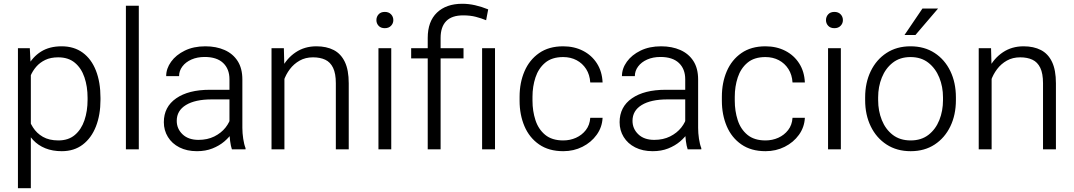

<svg xmlns="http://www.w3.org/2000/svg" viewBox="-20 -780 5609 1003"><path d="M302.7 9.8Q254.4 9.8 216.8 -5.4Q179.2 -20.5 152.8 -48.8Q126.5 -77.1 110.4 -115.5Q94.2 -153.8 88.4 -200.7V-315.4Q97.7 -382.8 123.8 -432.6Q149.9 -482.4 194.1 -510.3Q238.3 -538.1 301.8 -538.1Q366.7 -538.1 412.1 -504.9Q457.5 -471.7 481.2 -411.1Q504.9 -350.6 504.9 -269V-258.8Q504.9 -180.2 481.2 -119.6Q457.5 -59.1 412.4 -24.7Q367.2 9.8 302.7 9.8ZM73.7 203.1V-528.3H135.7L141.1 -426.8V203.1ZM285.2 -46.4Q337.4 -46.4 371.1 -75Q404.8 -103.5 421.1 -151.6Q437.5 -199.7 437.5 -258.8V-269Q437.5 -328.1 421.1 -376.2Q404.8 -424.3 370.8 -452.4Q336.9 -480.5 284.2 -480.5Q244.6 -480.5 216.6 -467Q188.5 -453.6 169.4 -431.6Q150.4 -409.7 139.4 -383.3Q128.4 -356.9 123 -331.1V-182.6Q132.3 -146 151.9 -115Q171.4 -84 204.1 -65.2Q236.8 -46.4 285.2 -46.4Z M705.1 0H637.7V-750H705.1Z M1178.7 -365.7Q1178.7 -419.9 1145.5 -451.2Q1112.3 -482.4 1049.3 -482.4Q1010.3 -482.4 980 -469Q949.7 -455.6 932.6 -432.6Q915.5 -409.7 915.5 -382.3H848.1Q848.1 -421.9 873.8 -457.5Q899.4 -493.2 945.3 -515.6Q991.2 -538.1 1052.7 -538.1Q1109.4 -538.1 1153.1 -518.8Q1196.8 -499.5 1221.4 -461.2Q1246.1 -422.9 1246.1 -364.7V-111.8Q1246.1 -85 1250.5 -55.4Q1254.9 -25.9 1262.7 -6.3V0H1191.4Q1185.5 -17.1 1182.1 -43.5Q1178.7 -69.8 1178.7 -93.8ZM1192.9 -260.7H1085.9Q999.5 -260.7 951.4 -231.4Q903.3 -202.1 903.3 -148.9Q903.3 -107.4 933.6 -78.4Q963.9 -49.3 1017.1 -49.3Q1063.5 -49.3 1099.4 -67.1Q1135.3 -85 1158 -113.5Q1180.7 -142.1 1187.5 -173.8L1216.3 -137.2Q1210.9 -114.3 1194.6 -88.9Q1178.2 -63.5 1151.9 -41Q1125.5 -18.6 1089.6 -4.4Q1053.7 9.8 1008.8 9.8Q956.5 9.8 917.5 -10Q878.4 -29.8 857.2 -64.5Q835.9 -99.1 835.9 -141.6Q835.9 -221.7 900.4 -266.4Q964.8 -311 1076.2 -311H1192.9Z M1465.8 0H1398.4V-528.3H1462.9L1465.8 -415.5ZM1421.4 -304.7Q1424.3 -369.6 1451.2 -422.6Q1478 -475.6 1524.7 -506.8Q1571.3 -538.1 1632.8 -538.1Q1685.5 -538.1 1723.4 -518.6Q1761.2 -499 1781.5 -456.5Q1801.8 -414.1 1801.8 -344.7V0H1734.4V-345.2Q1734.4 -396 1720 -425.8Q1705.6 -455.6 1679 -468Q1652.3 -480.5 1615.2 -480.5Q1575.7 -480.5 1545.4 -463.4Q1515.1 -446.3 1494.1 -418.5Q1473.1 -390.6 1462.2 -357.9Q1451.2 -325.2 1450.7 -293.9Z M1990.2 -717.8Q2010.7 -717.8 2022.7 -705.3Q2034.7 -692.9 2034.7 -674.8Q2034.7 -657.7 2022.7 -645.3Q2010.7 -632.8 1990.2 -632.8Q1969.2 -632.8 1957.8 -645.3Q1946.3 -657.7 1946.3 -674.8Q1946.3 -692.4 1957.8 -705.1Q1969.2 -717.8 1990.2 -717.8ZM2023.9 0H1957V-528.3H2023.9Z M2214.4 0V-581.5Q2214.4 -668 2262.7 -714.1Q2311 -760.3 2395 -760.3Q2428.2 -760.3 2461.9 -752.7Q2495.6 -745.1 2530.3 -731L2519.5 -674.3Q2494.6 -684.6 2465.8 -692.1Q2437 -699.7 2399.4 -699.7Q2340.3 -699.7 2311 -669.7Q2281.7 -639.6 2281.7 -581.5V0ZM2401.4 -475.1H2127.9V-528.3H2401.4ZM2565.9 0H2498.5V-528.3H2565.9Z M2922.4 9.8Q2847.2 9.8 2796.1 -25.6Q2745.1 -61 2719.7 -120.8Q2694.3 -180.7 2694.3 -253.9V-274.4Q2694.3 -348.1 2720 -407.7Q2745.6 -467.3 2796.4 -502.7Q2847.2 -538.1 2921.9 -538.1Q2980 -538.1 3025.6 -514.6Q3071.3 -491.2 3098.4 -448.7Q3125.5 -406.2 3127.9 -349.1H3063.5Q3061 -389.6 3042 -419.4Q3022.9 -449.2 2991.9 -465.6Q2960.9 -481.9 2921.9 -481.9Q2863.3 -481.9 2828.1 -452.4Q2793 -422.9 2777.3 -375.5Q2761.7 -328.1 2761.7 -274.4V-253.9Q2761.7 -200.2 2777.1 -152.6Q2792.5 -105 2827.9 -75.7Q2863.3 -46.4 2922.4 -46.4Q2958 -46.4 2989 -60.3Q3020 -74.2 3040.5 -100.6Q3061 -127 3063.5 -164.6H3127.9Q3125.5 -115.2 3096.9 -75.7Q3068.4 -36.1 3022.7 -13.2Q2977.1 9.8 2922.4 9.8Z M3559.6 -365.7Q3559.6 -419.9 3526.4 -451.2Q3493.2 -482.4 3430.2 -482.4Q3391.1 -482.4 3360.8 -469Q3330.6 -455.6 3313.5 -432.6Q3296.4 -409.7 3296.4 -382.3H3229Q3229 -421.9 3254.6 -457.5Q3280.3 -493.2 3326.2 -515.6Q3372.1 -538.1 3433.6 -538.1Q3490.2 -538.1 3533.9 -518.8Q3577.6 -499.5 3602.3 -461.2Q3627 -422.9 3627 -364.7V-111.8Q3627 -85 3631.3 -55.4Q3635.7 -25.9 3643.6 -6.3V0H3572.3Q3566.4 -17.1 3563 -43.5Q3559.6 -69.8 3559.6 -93.8ZM3573.7 -260.7H3466.8Q3380.4 -260.7 3332.3 -231.4Q3284.2 -202.1 3284.2 -148.9Q3284.2 -107.4 3314.5 -78.4Q3344.7 -49.3 3397.9 -49.3Q3444.3 -49.3 3480.2 -67.1Q3516.1 -85 3538.8 -113.5Q3561.5 -142.1 3568.4 -173.8L3597.2 -137.2Q3591.8 -114.3 3575.4 -88.9Q3559.1 -63.5 3532.7 -41Q3506.3 -18.6 3470.5 -4.4Q3434.6 9.8 3389.6 9.8Q3337.4 9.8 3298.3 -10Q3259.3 -29.8 3238 -64.5Q3216.8 -99.1 3216.8 -141.6Q3216.8 -221.7 3281.2 -266.4Q3345.7 -311 3457 -311H3573.7Z M3979 9.8Q3903.8 9.8 3852.8 -25.6Q3801.8 -61 3776.4 -120.8Q3751 -180.7 3751 -253.9V-274.4Q3751 -348.1 3776.6 -407.7Q3802.2 -467.3 3853 -502.7Q3903.8 -538.1 3978.5 -538.1Q4036.6 -538.1 4082.3 -514.6Q4127.9 -491.2 4155 -448.7Q4182.1 -406.2 4184.6 -349.1H4120.1Q4117.7 -389.6 4098.6 -419.4Q4079.6 -449.2 4048.6 -465.6Q4017.6 -481.9 3978.5 -481.9Q3919.9 -481.9 3884.8 -452.4Q3849.6 -422.9 3834 -375.5Q3818.4 -328.1 3818.4 -274.4V-253.9Q3818.4 -200.2 3833.7 -152.6Q3849.1 -105 3884.5 -75.7Q3919.9 -46.4 3979 -46.4Q4014.6 -46.4 4045.7 -60.3Q4076.7 -74.2 4097.2 -100.6Q4117.7 -127 4120.1 -164.6H4184.6Q4182.1 -115.2 4153.6 -75.7Q4125 -36.1 4079.3 -13.2Q4033.7 9.8 3979 9.8Z M4338.9 -717.8Q4359.4 -717.8 4371.3 -705.3Q4383.3 -692.9 4383.3 -674.8Q4383.3 -657.7 4371.3 -645.3Q4359.4 -632.8 4338.9 -632.8Q4317.9 -632.8 4306.4 -645.3Q4294.9 -657.7 4294.9 -674.8Q4294.9 -692.4 4306.4 -705.1Q4317.9 -717.8 4338.9 -717.8ZM4372.6 0H4305.7V-528.3H4372.6Z M4499.5 -271.5Q4499.5 -348.1 4528.8 -408.4Q4558.1 -468.8 4611.3 -503.4Q4664.6 -538.1 4736.3 -538.1Q4809.1 -538.1 4862.3 -503.4Q4915.5 -468.8 4944.6 -408.4Q4973.6 -348.1 4973.6 -271.5V-256.8Q4973.6 -180.2 4944.6 -119.9Q4915.5 -59.6 4862.5 -24.9Q4809.6 9.8 4737.3 9.8Q4665 9.8 4611.6 -24.9Q4558.1 -59.6 4528.8 -119.9Q4499.5 -180.2 4499.5 -256.8ZM4567.4 -256.8Q4567.4 -200.7 4586.7 -152.6Q4606 -104.5 4643.8 -75.4Q4681.6 -46.4 4737.3 -46.4Q4792.5 -46.4 4830.1 -75.4Q4867.7 -104.5 4887 -152.6Q4906.2 -200.7 4906.2 -256.8V-271.5Q4906.2 -327.1 4886.7 -375Q4867.2 -422.9 4829.6 -452.4Q4792 -481.9 4736.3 -481.9Q4681.2 -481.9 4643.6 -452.4Q4606 -422.9 4586.7 -375Q4567.4 -327.1 4567.4 -271.5ZM4798.8 -735.4H4880.4L4762.2 -597.2H4705.1Z M5160.2 0H5092.8V-528.3H5157.2L5160.2 -415.5ZM5115.7 -304.7Q5118.7 -369.6 5145.5 -422.6Q5172.4 -475.6 5219 -506.8Q5265.6 -538.1 5327.1 -538.1Q5379.9 -538.1 5417.7 -518.6Q5455.6 -499 5475.8 -456.5Q5496.1 -414.1 5496.1 -344.7V0H5428.7V-345.2Q5428.7 -396 5414.3 -425.8Q5399.9 -455.6 5373.3 -468Q5346.7 -480.5 5309.6 -480.5Q5270 -480.5 5239.7 -463.4Q5209.5 -446.3 5188.5 -418.5Q5167.5 -390.6 5156.5 -357.9Q5145.5 -325.2 5145 -293.9Z"/></svg>

Font: Heebo Light
Style: Regular
Weight: 300
Designer: Oded Ezer
Foundry: Ezer Type House
Version: Version 3.100